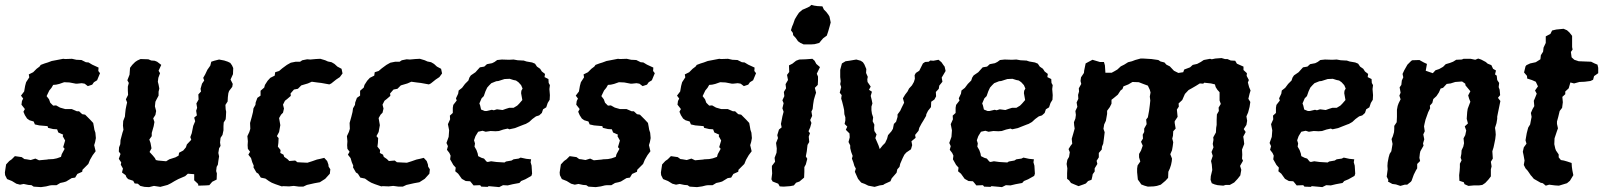

<svg xmlns="http://www.w3.org/2000/svg" viewBox="-33 -752 6571 787"><path d="M34 1 16 -10 -4 -18 -12 -34 -13 -45 -8 -78 5 -92 15 -99 28 -112 56 -108 67 -100 76 -99 93 -96 112 -102 127 -95 160 -98 165 -99 185 -100 200 -103 217 -109 220 -120 232 -142 226 -149 234 -176 224 -194 226 -200 206 -209 201 -222 185 -223 164 -228 162 -235 128 -238 110 -242 105 -254 88 -259 78 -266 69 -280 63 -294 69 -305 55 -323 57 -338 62 -348 53 -360 66 -377 70 -400 74 -415 87 -435 85 -447 103 -456 117 -470 129 -479 134 -486 150 -492 163 -496 179 -502 195 -505 226 -511 234 -510 262 -511 280 -507 301 -506 319 -497 330 -496 345 -487 371 -475 370 -461 377 -452 365 -423 352 -415 345 -405 327 -399 314 -409 302 -411 283 -409H278L252 -414L230 -415L210 -408L197 -405L185 -404L178 -392L169 -381L158 -358L168 -345L173 -331L185 -319L197 -320L213 -311L234 -305H261L282 -296H291L304 -284L316 -282L327 -271L336 -262L349 -248L352 -232L354 -220L358 -208L360 -186L357 -170L353 -157L359 -132L347 -116L336 -97L329 -80L324 -75L305 -56L304 -48L284 -39L275 -24L261 -22L238 -8L228 -5L214 -2L199 7H181L172 8L156 12L135 15L105 13L96 7L83 6L64 2L49 5Z M578 15 559 14 542 10 532 1 519 0 513 -11 492 -18 485 -26 482 -34 467 -45 471 -61 462 -77 464 -86 454 -101 461 -121 454 -131 455 -148 460 -161 461 -178 469 -208 473 -220 471 -237 472 -256 479 -274 480 -286 482 -304 485 -319 488 -332 483 -345 492 -363 491 -381V-397L495 -412L489 -423L498 -446L500 -474L509 -486L521 -498L530 -504L543 -510L575 -509L587 -504L601 -503L611 -499L628 -486L617 -462L623 -452L616 -433L614 -417L617 -405L620 -389L617 -376V-360L609 -345L604 -335L602 -316L607 -297L604 -281L595 -267L600 -252L597 -235L589 -207V-194L579 -180L584 -166L588 -144L580 -129L593 -115L602 -104L606 -96L615 -94L648 -91L661 -99L686 -107L699 -114L701 -126L718 -135L729 -148L733 -160L751 -179L747 -190L753 -206L759 -236L767 -255L763 -270L774 -279L771 -298L775 -310L772 -328L781 -344L780 -365L791 -377L789 -388L795 -409L804 -422L800 -433L808 -447L817 -466L829 -483L833 -499L845 -503L865 -508L886 -504L901 -499L911 -494L918 -484L923 -473L922 -448L912 -426L921 -408L919 -396L906 -379L903 -370L901 -354L900 -336L891 -322L892 -304L894 -294L893 -274L892 -263L884 -250L883 -235V-218L879 -199L871 -187L869 -168L871 -154L865 -144L862 -125L865 -111L862 -92L860 -77L855 -68L853 -51L856 -41L855 -16L837 -7L825 7L811 8L780 9L779 2L763 -13V-38L737 -40L726 -30L698 -18L683 -10L668 -1L654 6L639 10L624 14L598 10Z M1128 11 1122 12 1096 3 1081 -3 1069 -10 1055 -20 1036 -24 1026 -40 1018 -45 1006 -66 1007 -73 1001 -87 996 -104 985 -118 992 -130 983 -142 982 -157 983 -173 981 -194 989 -211 993 -224 992 -248 999 -273 1004 -293 1006 -308 1014 -322 1015 -332 1022 -351 1035 -360V-380L1050 -393L1053 -404L1064 -421L1075 -433L1093 -442L1095 -456L1111 -461L1124 -472L1143 -486L1159 -495L1179 -499H1197L1206 -505L1226 -509L1239 -508L1261 -510L1280 -511L1300 -505L1311 -500L1326 -497L1338 -490L1350 -479L1367 -470L1371 -451L1360 -436L1345 -426L1325 -410L1317 -406L1284 -412L1267 -414L1245 -417L1229 -410L1202 -402L1188 -388L1172 -385L1158 -369L1159 -359L1144 -346L1135 -339L1127 -323L1131 -307L1127 -290L1119 -282L1111 -268L1116 -239L1111 -211L1102 -194L1109 -186L1108 -166L1106 -151L1117 -137L1116 -125L1129 -118L1132 -109L1145 -100L1153 -92L1177 -94L1186 -87L1205 -86L1227 -85L1246 -91L1266 -98L1280 -101L1296 -105L1308 -92L1313 -78L1314 -69L1321 -58L1319 -40L1300 -19L1278 -5L1256 -1L1225 6L1210 13H1193L1171 10L1152 12Z M1536 11 1530 12 1504 3 1489 -3 1477 -10 1463 -20 1444 -24 1434 -40 1426 -45 1414 -66 1415 -73 1409 -87 1404 -104 1393 -118 1400 -130 1391 -142 1390 -157 1391 -173 1389 -194 1397 -211 1401 -224 1400 -248 1407 -273 1412 -293 1414 -308 1422 -322 1423 -332 1430 -351 1443 -360V-380L1458 -393L1461 -404L1472 -421L1483 -433L1501 -442L1503 -456L1519 -461L1532 -472L1551 -486L1567 -495L1587 -499H1605L1614 -505L1634 -509L1647 -508L1669 -510L1688 -511L1708 -505L1719 -500L1734 -497L1746 -490L1758 -479L1775 -470L1779 -451L1768 -436L1753 -426L1733 -410L1725 -406L1692 -412L1675 -414L1653 -417L1637 -410L1610 -402L1596 -388L1580 -385L1566 -369L1567 -359L1552 -346L1543 -339L1535 -323L1539 -307L1535 -290L1527 -282L1519 -268L1524 -239L1519 -211L1510 -194L1517 -186L1516 -166L1514 -151L1525 -137L1524 -125L1537 -118L1540 -109L1553 -100L1561 -92L1585 -94L1594 -87L1613 -86L1635 -85L1654 -91L1674 -98L1688 -101L1704 -105L1716 -92L1721 -78L1722 -69L1729 -58L1727 -40L1708 -19L1686 -5L1664 -1L1633 6L1618 13H1601L1579 10L1560 12Z M1940 13 1935 7 1908 8 1900 -2 1894 -9 1876 -10 1860 -19 1850 -33 1845 -40 1833 -50 1835 -65 1825 -76 1820 -85 1812 -99 1814 -114 1809 -125 1799 -138 1803 -153 1797 -166 1806 -191 1808 -218 1803 -243 1812 -263 1811 -278 1823 -289V-310L1825 -322L1839 -340L1836 -349L1845 -368L1847 -381L1861 -392L1873 -408L1887 -422L1891 -434L1897 -443L1916 -456L1924 -465L1934 -476L1952 -479L1963 -489L1984 -493L1994 -498L2005 -506L2024 -508L2054 -507L2072 -508L2089 -505L2108 -504H2113L2125 -500L2148 -496L2160 -491L2168 -479L2181 -470L2188 -459L2201 -449L2199 -436L2215 -428L2216 -412L2221 -403L2219 -387L2221 -362L2220 -343L2212 -330L2206 -312L2193 -304L2188 -289L2177 -279L2164 -275L2149 -264L2136 -252L2122 -244L2116 -242L2093 -233L2078 -227L2055 -222L2048 -225L2030 -221L2012 -215L1998 -214L1978 -215L1958 -212L1945 -216L1927 -212L1916 -194L1910 -177L1914 -164L1912 -151L1920 -137L1925 -123L1927 -112L1941 -105L1951 -102L1961 -90L1966 -88L1980 -91L2002 -88L2035 -86L2041 -90L2064 -94L2072 -99L2093 -102L2101 -106L2124 -101L2144 -99L2142 -87L2146 -73L2148 -40L2145 -31L2120 -17L2103 -10L2096 -2L2069 3L2048 8L2029 7L2013 15L2003 14L1970 11L1966 14ZM1954 -297H1962L1983 -302L1991 -300L2004 -304L2027 -301L2041 -306L2054 -310H2072L2087 -319L2095 -327L2108 -342L2103 -370L2104 -380L2109 -389L2103 -403L2092 -415L2082 -422L2072 -424L2056 -429L2035 -428L2010 -420L2001 -419L1981 -411L1972 -402L1964 -393L1957 -378L1950 -358L1941 -349L1932 -328L1935 -320L1939 -303Z M2308 1 2290 -10 2270 -18 2262 -34 2261 -45 2266 -78 2279 -92 2289 -99 2302 -112 2330 -108 2341 -100 2350 -99 2367 -96 2386 -102 2401 -95 2434 -98 2439 -99 2459 -100 2474 -103 2491 -109 2494 -120 2506 -142 2500 -149 2508 -176 2498 -194 2500 -200 2480 -209 2475 -222 2459 -223 2438 -228 2436 -235 2402 -238 2384 -242 2379 -254 2362 -259 2352 -266 2343 -280 2337 -294 2343 -305 2329 -323 2331 -338 2336 -348 2327 -360 2340 -377 2344 -400 2348 -415 2361 -435 2359 -447 2377 -456 2391 -470 2403 -479 2408 -486 2424 -492 2437 -496 2453 -502 2469 -505 2500 -511 2508 -510 2536 -511 2554 -507 2575 -506 2593 -497 2604 -496 2619 -487 2645 -475 2644 -461 2651 -452 2639 -423 2626 -415 2619 -405 2601 -399 2588 -409 2576 -411 2557 -409H2552L2526 -414L2504 -415L2484 -408L2471 -405L2459 -404L2452 -392L2443 -381L2432 -358L2442 -345L2447 -331L2459 -319L2471 -320L2487 -311L2508 -305H2535L2556 -296H2565L2578 -284L2590 -282L2601 -271L2610 -262L2623 -248L2626 -232L2628 -220L2632 -208L2634 -186L2631 -170L2627 -157L2633 -132L2621 -116L2610 -97L2603 -80L2598 -75L2579 -56L2578 -48L2558 -39L2549 -24L2535 -22L2512 -8L2502 -5L2488 -2L2473 7H2455L2446 8L2430 12L2409 15L2379 13L2370 7L2357 6L2338 2L2323 5Z M2723 1 2705 -10 2685 -18 2677 -34 2676 -45 2681 -78 2694 -92 2704 -99 2717 -112 2745 -108 2756 -100 2765 -99 2782 -96 2801 -102 2816 -95 2849 -98 2854 -99 2874 -100 2889 -103 2906 -109 2909 -120 2921 -142 2915 -149 2923 -176 2913 -194 2915 -200 2895 -209 2890 -222 2874 -223 2853 -228 2851 -235 2817 -238 2799 -242 2794 -254 2777 -259 2767 -266 2758 -280 2752 -294 2758 -305 2744 -323 2746 -338 2751 -348 2742 -360 2755 -377 2759 -400 2763 -415 2776 -435 2774 -447 2792 -456 2806 -470 2818 -479 2823 -486 2839 -492 2852 -496 2868 -502 2884 -505 2915 -511 2923 -510 2951 -511 2969 -507 2990 -506 3008 -497 3019 -496 3034 -487 3060 -475 3059 -461 3066 -452 3054 -423 3041 -415 3034 -405 3016 -399 3003 -409 2991 -411 2972 -409H2967L2941 -414L2919 -415L2899 -408L2886 -405L2874 -404L2867 -392L2858 -381L2847 -358L2857 -345L2862 -331L2874 -319L2886 -320L2902 -311L2923 -305H2950L2971 -296H2980L2993 -284L3005 -282L3016 -271L3025 -262L3038 -248L3041 -232L3043 -220L3047 -208L3049 -186L3046 -170L3042 -157L3048 -132L3036 -116L3025 -97L3018 -80L3013 -75L2994 -56L2993 -48L2973 -39L2964 -24L2950 -22L2927 -8L2917 -5L2903 -2L2888 7H2870L2861 8L2845 12L2824 15L2794 13L2785 7L2772 6L2753 2L2738 5Z M3261 -570 3248 -576 3238 -583 3229 -596 3218 -608 3217 -617 3209 -628 3214 -644 3218 -653 3225 -673 3234 -688 3242 -700 3256 -712 3268 -717 3285 -725 3293 -732 3304 -729 3318 -727 3338 -726 3344 -713 3354 -703 3363 -691 3367 -684 3370 -670 3372 -660 3368 -645 3362 -624 3356 -606 3341 -595 3334 -587 3325 -576 3306 -571 3292 -570ZM3179 13 3163 12 3157 1 3134 -8 3129 -17 3132 -41 3131 -61V-72L3144 -89L3142 -105L3150 -126L3151 -143L3148 -166L3156 -186L3153 -198L3160 -221L3171 -230L3168 -244L3171 -259L3174 -275L3179 -294L3174 -308L3179 -329L3174 -341L3182 -358L3180 -375L3189 -390L3187 -407L3197 -424L3193 -445L3202 -457L3201 -484L3215 -491L3230 -503L3243 -508L3270 -509L3297 -511L3306 -503L3313 -490L3328 -477L3315 -450L3320 -438V-422L3319 -404L3307 -392L3312 -372L3308 -360L3303 -343L3300 -324L3298 -305L3293 -295L3296 -277L3288 -260L3293 -248L3288 -230L3281 -214L3287 -206L3282 -192L3284 -170L3277 -158L3274 -132L3270 -111L3276 -101L3270 -78L3264 -67V-48L3263 -24L3244 -8L3230 -3L3221 8L3206 11Z M3552 14 3526 9 3512 2 3498 -3 3494 -7 3484 -19 3471 -48 3475 -61 3469 -72 3465 -86 3459 -102 3462 -113 3456 -129 3452 -145V-156L3445 -170L3450 -189L3449 -205L3434 -220L3440 -233L3429 -244L3432 -258V-271L3428 -284L3427 -301L3424 -315L3419 -335L3415 -348L3417 -362L3409 -372L3415 -395L3411 -407L3413 -419L3411 -436V-466L3415 -481L3418 -492L3433 -501L3448 -503L3477 -508L3495 -503L3504 -497L3510 -488L3518 -469L3517 -453L3524 -437L3522 -427L3523 -416L3536 -397L3529 -384L3541 -376L3536 -359L3540 -343L3543 -328L3539 -315V-300L3541 -286L3546 -271L3544 -255L3551 -241L3550 -228L3551 -215L3560 -201L3555 -186L3562 -170L3568 -156L3573 -141L3585 -156L3595 -166L3603 -183L3607 -198L3621 -214L3627 -224L3631 -244L3640 -253L3646 -273V-283L3657 -298L3663 -311L3673 -331L3668 -349L3677 -364L3687 -377L3693 -389L3705 -402L3713 -416L3717 -429L3716 -444L3721 -453L3735 -462L3750 -492L3759 -498L3774 -499L3780 -504L3793 -503L3814 -507L3826 -497L3835 -484L3839 -479L3843 -461L3827 -434L3830 -417L3817 -401L3815 -388L3803 -375L3804 -357L3797 -344L3784 -335L3783 -313L3771 -298L3764 -284L3763 -277L3752 -258L3744 -245L3735 -228L3732 -216L3718 -199L3720 -187L3703 -173L3706 -157L3701 -140L3682 -127L3674 -118L3667 -104L3657 -81L3654 -68L3645 -58L3642 -44L3622 -21L3617 -9L3593 2L3587 6L3573 8Z M4001 13 3996 7 3969 8 3961 -2 3955 -9 3937 -10 3921 -19 3911 -33 3906 -40 3894 -50 3896 -65 3886 -76 3881 -85 3873 -99 3875 -114 3870 -125 3860 -138 3864 -153 3858 -166 3867 -191 3869 -218 3864 -243 3873 -263 3872 -278 3884 -289V-310L3886 -322L3900 -340L3897 -349L3906 -368L3908 -381L3922 -392L3934 -408L3948 -422L3952 -434L3958 -443L3977 -456L3985 -465L3995 -476L4013 -479L4024 -489L4045 -493L4055 -498L4066 -506L4085 -508L4115 -507L4133 -508L4150 -505L4169 -504H4174L4186 -500L4209 -496L4221 -491L4229 -479L4242 -470L4249 -459L4262 -449L4260 -436L4276 -428L4277 -412L4282 -403L4280 -387L4282 -362L4281 -343L4273 -330L4267 -312L4254 -304L4249 -289L4238 -279L4225 -275L4210 -264L4197 -252L4183 -244L4177 -242L4154 -233L4139 -227L4116 -222L4109 -225L4091 -221L4073 -215L4059 -214L4039 -215L4019 -212L4006 -216L3988 -212L3977 -194L3971 -177L3975 -164L3973 -151L3981 -137L3986 -123L3988 -112L4002 -105L4012 -102L4022 -90L4027 -88L4041 -91L4063 -88L4096 -86L4102 -90L4125 -94L4133 -99L4154 -102L4162 -106L4185 -101L4205 -99L4203 -87L4207 -73L4209 -40L4206 -31L4181 -17L4164 -10L4157 -2L4130 3L4109 8L4090 7L4074 15L4064 14L4031 11L4027 14ZM4015 -297H4023L4044 -302L4052 -300L4065 -304L4088 -301L4102 -306L4115 -310H4133L4148 -319L4156 -327L4169 -342L4164 -370L4165 -380L4170 -389L4164 -403L4153 -415L4143 -422L4133 -424L4117 -429L4096 -428L4071 -420L4062 -419L4042 -411L4033 -402L4025 -393L4018 -378L4011 -358L4002 -349L3993 -328L3996 -320L4000 -303Z M4498 -454H4524L4535 -460L4547 -467L4561 -480L4575 -487L4591 -497L4607 -501L4620 -506L4642 -512H4654L4687 -510L4715 -506L4724 -500L4740 -496L4748 -487L4762 -480L4779 -462L4797 -453L4817 -456L4821 -467L4845 -476L4856 -486L4874 -490L4889 -498L4901 -506L4927 -511L4934 -509L4948 -512L4974 -514L4988 -510H4998L5012 -504L5030 -503L5037 -491L5046 -487L5064 -479V-465L5078 -452L5077 -441L5086 -424L5082 -414L5087 -395L5093 -381L5089 -368L5084 -347L5092 -334L5089 -314L5083 -291L5076 -275L5079 -257L5076 -240L5065 -223L5073 -211L5063 -192L5065 -180L5067 -162L5058 -139L5059 -118L5058 -102L5062 -93L5050 -72L5055 -56L5051 -33L5040 -19L5026 -4L5008 6H4991L4981 9L4958 7L4946 4L4934 -1L4929 -15L4930 -30L4936 -55L4934 -78L4931 -92L4938 -113L4933 -129L4941 -148L4938 -162L4941 -179L4940 -189L4951 -209L4952 -228L4954 -240V-260L4955 -283L4963 -297L4962 -311L4971 -326L4966 -340V-357V-374L4957 -384L4950 -395L4947 -406L4931 -410L4903 -413L4899 -409L4885 -410L4869 -400L4850 -389L4839 -383L4824 -367L4820 -358L4813 -342L4798 -328L4799 -315L4791 -303L4794 -273L4782 -255V-248L4786 -225L4776 -214L4775 -196L4772 -184L4776 -169L4774 -153L4771 -136L4764 -120L4771 -102L4770 -91L4767 -76L4762 -61L4756 -48L4755 -23L4744 -11L4725 5L4709 10L4696 12L4672 13L4658 9L4645 4L4639 -5L4631 -16L4628 -46V-61L4630 -74L4641 -90L4636 -107V-121L4644 -135L4651 -155L4644 -171L4652 -184L4651 -200L4657 -211V-225L4667 -243L4665 -262L4672 -271L4677 -298L4680 -321L4682 -340L4680 -356L4683 -373L4680 -384L4672 -401L4653 -408L4635 -415L4609 -416L4592 -406L4572 -398L4568 -387L4560 -381L4549 -364L4532 -350L4523 -343V-327L4516 -313L4505 -298V-285L4500 -257L4493 -242L4490 -224L4495 -210L4492 -185L4489 -163L4484 -151L4483 -139L4471 -125V-107L4462 -93L4465 -80L4454 -62V-49L4446 -38L4444 -27L4441 -15L4427 -10L4418 0L4408 4L4388 11L4371 4L4357 -2L4349 -13L4341 -19V-42L4342 -62L4339 -80L4342 -97L4349 -109L4352 -128L4347 -141L4355 -154L4362 -163L4360 -183L4367 -207L4372 -225L4370 -238L4369 -251L4375 -266L4377 -281L4375 -297L4383 -314L4380 -332L4387 -347L4386 -363L4390 -377L4389 -390L4399 -408L4396 -420L4398 -435L4410 -453L4411 -463L4417 -492L4428 -498L4445 -507L4475 -498H4492L4496 -484Z M5314 13 5309 7 5282 8 5274 -2 5268 -9 5250 -10 5234 -19 5224 -33 5219 -40 5207 -50 5209 -65 5199 -76 5194 -85 5186 -99 5188 -114 5183 -125 5173 -138 5177 -153 5171 -166 5180 -191 5182 -218 5177 -243 5186 -263 5185 -278 5197 -289V-310L5199 -322L5213 -340L5210 -349L5219 -368L5221 -381L5235 -392L5247 -408L5261 -422L5265 -434L5271 -443L5290 -456L5298 -465L5308 -476L5326 -479L5337 -489L5358 -493L5368 -498L5379 -506L5398 -508L5428 -507L5446 -508L5463 -505L5482 -504H5487L5499 -500L5522 -496L5534 -491L5542 -479L5555 -470L5562 -459L5575 -449L5573 -436L5589 -428L5590 -412L5595 -403L5593 -387L5595 -362L5594 -343L5586 -330L5580 -312L5567 -304L5562 -289L5551 -279L5538 -275L5523 -264L5510 -252L5496 -244L5490 -242L5467 -233L5452 -227L5429 -222L5422 -225L5404 -221L5386 -215L5372 -214L5352 -215L5332 -212L5319 -216L5301 -212L5290 -194L5284 -177L5288 -164L5286 -151L5294 -137L5299 -123L5301 -112L5315 -105L5325 -102L5335 -90L5340 -88L5354 -91L5376 -88L5409 -86L5415 -90L5438 -94L5446 -99L5467 -102L5475 -106L5498 -101L5518 -99L5516 -87L5520 -73L5522 -40L5519 -31L5494 -17L5477 -10L5470 -2L5443 3L5422 8L5403 7L5387 15L5377 14L5344 11L5340 14ZM5328 -297H5336L5357 -302L5365 -300L5378 -304L5401 -301L5415 -306L5428 -310H5446L5461 -319L5469 -327L5482 -342L5477 -370L5478 -380L5483 -389L5477 -403L5466 -415L5456 -422L5446 -424L5430 -429L5409 -428L5384 -420L5375 -419L5355 -411L5346 -402L5338 -393L5331 -378L5324 -358L5315 -349L5306 -328L5309 -320L5313 -303Z M5736 -487 5750 -501 5755 -505 5785 -506 5803 -496 5816 -490 5811 -462 5840 -452 5851 -464 5866 -469 5882 -478 5893 -489 5910 -494 5923 -499 5936 -507 5959 -508 5966 -511H5995L6014 -507L6026 -512L6038 -508L6057 -498L6065 -491L6080 -485L6087 -470L6099 -463L6095 -447L6102 -442L6104 -424L6112 -412L6110 -395L6114 -384L6116 -362L6107 -351L6117 -338L6114 -323L6107 -289L6104 -274V-265L6101 -247L6095 -228L6097 -214L6098 -200L6096 -182L6093 -167L6089 -148L6084 -132L6085 -118L6086 -102L6078 -89L6081 -70L6078 -58V-29L6068 -16L6055 -2L6043 6L6029 8H6008L5986 10L5970 3L5967 -5L5949 -11L5948 -34L5950 -52L5951 -67V-81L5958 -95L5954 -106L5957 -121L5958 -136L5965 -151L5968 -165L5966 -185L5973 -198L5977 -217L5971 -234L5984 -246L5979 -265L5981 -293L5983 -306L5989 -322L5994 -335L5989 -347L5985 -361L5994 -378L5974 -402L5973 -409L5960 -418L5932 -416L5913 -410L5897 -408L5882 -392L5872 -389L5865 -373L5855 -358L5842 -346L5838 -330L5828 -319L5829 -308L5821 -292L5810 -261L5806 -244L5804 -234L5807 -214L5801 -201L5805 -181L5800 -164L5802 -155L5789 -132L5787 -123L5785 -105L5788 -92L5776 -80V-62L5771 -54L5762 -36L5753 -11L5750 -7L5735 5H5725L5707 10L5689 4L5674 2L5656 -8L5658 -14L5651 -28L5655 -58L5654 -72L5655 -86L5659 -107L5663 -121L5670 -132L5673 -150L5675 -162L5671 -182L5676 -193L5681 -210L5682 -223V-236L5692 -251L5693 -273V-285V-302L5696 -318L5700 -329L5708 -345L5703 -360L5708 -372L5704 -394L5711 -404L5713 -422L5719 -435L5716 -449L5723 -464Z M6303 9 6291 -1 6282 -3 6254 -19 6245 -30 6242 -33 6229 -52 6220 -62 6213 -76 6216 -94 6212 -116 6209 -130 6213 -148 6224 -163 6220 -177 6225 -206 6231 -229 6239 -242 6242 -258 6245 -273 6242 -289 6249 -305 6256 -317 6254 -339 6258 -348 6266 -368 6259 -381 6271 -398 6262 -417 6246 -424 6227 -430 6226 -441 6214 -455 6220 -480 6224 -485 6239 -492 6262 -497 6281 -509 6283 -526 6292 -540 6294 -557 6303 -576V-603L6322 -613L6329 -627L6346 -631L6376 -634L6390 -628L6400 -619L6411 -605V-580V-559L6413 -549L6406 -539L6409 -517L6420 -507L6438 -501L6463 -500L6489 -499L6503 -492L6515 -487L6518 -474V-452L6501 -440L6497 -425L6486 -420L6463 -417L6441 -416L6419 -410L6404 -414L6397 -390L6383 -377V-366L6371 -355L6373 -333L6370 -310L6360 -297L6354 -272L6349 -254V-244L6353 -226L6349 -215L6339 -185L6338 -161L6342 -143L6345 -135L6356 -119V-107L6365 -96L6377 -94L6391 -90L6409 -84L6410 -68L6412 -54L6416 -34L6402 -11L6390 -1L6357 9L6341 8L6317 5Z"/></svg>

Font: Winky Rough Medium
Style: Italic
Weight: 500
Italic angle: -8.97852°
Designer: Simon Atzbach
Foundry: typofactur
Version: Version 1.206; ttfautohint (v1.8.4.7-5d5b)